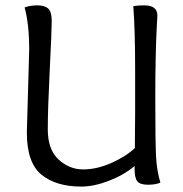

<svg xmlns="http://www.w3.org/2000/svg" viewBox="-20 -686 684 716"><path d="M80.1 -191.9 88.9 -501Q88.9 -596.2 71.8 -658.2Q91.8 -666 119.1 -666Q146 -666 159.4 -654.5Q172.9 -643.1 172.9 -607.4Q172.9 -571.8 165.5 -425.3Q158.2 -278.8 158.2 -203.6Q158.2 -127.9 198.5 -91.1Q238.8 -54.2 290 -54.2Q340.8 -54.2 395 -78.1Q449.2 -102.1 482.9 -133.8L483.9 -262.2V-431.2Q483.9 -571.8 477.1 -663.1Q494.1 -666 518.1 -666Q566.9 -666 566.9 -627.9Q566.9 -626 564.9 -590.8Q559.1 -485.8 559.1 -319.8Q559.1 -153.8 562 -101.3Q564.9 -48.8 578.1 -4.9Q560.1 2.9 531.7 2.9Q502.9 2.9 492.4 -9.5Q481.9 -22 481.9 -56.2V-66.9Q441.9 -33.2 386 -11.7Q330.1 9.8 283.2 9.8Q189 9.8 134.5 -34.7Q80.1 -79.1 80.1 -191.9Z"/></svg>

Font: Sukar
Style: Regular
Weight: 400
Designer: Dario Muhafara - Ghiath Alsory
Foundry: Dario Muhafara - Ghiath Alsory
Version: Version 1.00 March 17, 2016, initial release